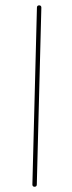

<svg xmlns="http://www.w3.org/2000/svg" viewBox="-20 -693 272 721"><path d="M109.9 8.3C115.2 8.3 118.2 5.4 118.2 0L135.3 -664.6C135.3 -669.9 132.3 -672.9 127 -672.9C121.6 -672.9 118.7 -669.9 118.7 -664.6L101.6 0C101.6 5.4 104.5 8.3 109.9 8.3Z"/></svg>

Font: Mikhak Thin
Style: Regular
Weight: 100
Designer: Amin Abedi
Version: Version 3.2